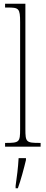

<svg xmlns="http://www.w3.org/2000/svg" viewBox="-20 -780 243 1021"><path d="M7 0H196V-20H192C119 -20 115 -24 115 -94V-760H7V-740H20C80 -740 87 -736 87 -662V-94C87 -24 83 -20 10 -20H7ZM63 208V221H75C90 181 108 113 118 71V61H79C76 114 70 159 63 208Z"/></svg>

Font: Noto Serif Hebrew ExtraCondensed Thin
Style: Regular
Weight: 100
Width: 2
Designer: Monotype Design Team
Foundry: Monotype Imaging Inc.
Version: Version 2.004